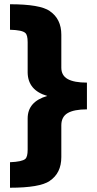

<svg xmlns="http://www.w3.org/2000/svg" viewBox="-20 -734 457 908"><path d="M27.3 -713.9Q169.4 -713.9 215.8 -681.6H215.3Q270 -644.5 270 -569.8V-414.1Q270 -377 300.3 -360.1Q330.6 -343.3 391.1 -343.3V-216.8Q330.1 -216.8 300 -199.2Q270 -181.6 270 -141.1V8.8Q270 85 214.8 121.6H215.3Q168 153.8 27.3 153.8V33.2Q84.5 30.8 99.6 17.6Q110.8 7.8 110.8 -25.9V-173.8Q110.8 -253.4 203.6 -280.3Q112.3 -306.6 110.8 -390.6V-534.7Q110.8 -568.8 99.6 -578.1Q85.4 -591.8 27.3 -593.3Z"/></svg>

Font: Open Sans Hebrew Condensed Extra Bold
Style: Regular
Weight: 800
Width: 3
Foundry: Ascender Corporation, Yanek Iontef
Version: Version 2.001;PS 002.001;hotconv 1.0.70;makeotf.lib2.5.58329